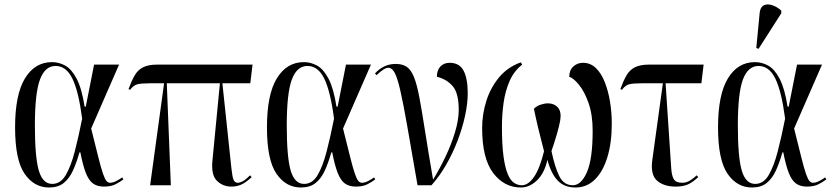

<svg xmlns="http://www.w3.org/2000/svg" viewBox="-20 -823 3703 853"><path d="M198 10Q131 10 89 -51.5Q47 -113 47 -257Q47 -403 91 -475Q135 -547 211 -547Q242 -547 270 -531.5Q298 -516 320.5 -473.5Q343 -431 356 -349H361L398 -536H509L385 -252Q405 -172 417 -124Q429 -76 437.5 -51.5Q446 -27 453 -19Q460 -11 469 -11Q482 -11 498 -19.5Q514 -28 523 -35L528 -26Q514 -15 493.5 -4.5Q473 6 442 6Q412 6 393 -8Q374 -22 361 -55.5Q348 -89 337 -146H333Q320 -100 304 -65Q288 -30 263 -10Q238 10 198 10ZM212 -6Q249 -6 272 -45Q295 -84 312 -149.5Q329 -215 345 -296Q329 -418 301.5 -474Q274 -530 227 -530Q180 -530 157.5 -469.5Q135 -409 135 -266Q135 -124 152.5 -65Q170 -6 212 -6Z M647 0 709 -453H648Q607 -453 590 -448.5Q573 -444 558 -424L551 -427Q564 -463 578 -487.5Q592 -512 615.5 -524Q639 -536 679 -536H1102L1092 -453H968L1008 -76Q1012 -38 1017.5 -24.5Q1023 -11 1037 -11Q1045 -11 1058 -17.5Q1071 -24 1091 -44L1098 -36Q1071 -11 1051 -2.5Q1031 6 1008 6Q970 6 943.5 -20Q917 -46 924 -112L957 -453H721L739 0Z M1317 10Q1250 10 1208 -51.5Q1166 -113 1166 -257Q1166 -403 1210 -475Q1254 -547 1330 -547Q1361 -547 1389 -531.5Q1417 -516 1439.5 -473.5Q1462 -431 1475 -349H1480L1517 -536H1628L1504 -252Q1524 -172 1536 -124Q1548 -76 1556.5 -51.5Q1565 -27 1572 -19Q1579 -11 1588 -11Q1601 -11 1617 -19.5Q1633 -28 1642 -35L1647 -26Q1633 -15 1612.5 -4.5Q1592 6 1561 6Q1531 6 1512 -8Q1493 -22 1480 -55.5Q1467 -89 1456 -146H1452Q1439 -100 1423 -65Q1407 -30 1382 -10Q1357 10 1317 10ZM1331 -6Q1368 -6 1391 -45Q1414 -84 1431 -149.5Q1448 -215 1464 -296Q1448 -418 1420.5 -474Q1393 -530 1346 -530Q1299 -530 1276.5 -469.5Q1254 -409 1254 -266Q1254 -124 1271.5 -65Q1289 -6 1331 -6Z M1835 0Q1807 -162 1789 -264.5Q1771 -367 1758 -423Q1745 -479 1733 -500.5Q1721 -522 1705 -522Q1687 -522 1653 -489L1646 -497Q1685 -539 1738 -539Q1768 -539 1787 -526Q1806 -513 1819 -481Q1832 -449 1843 -391Q1854 -333 1868 -243Q1882 -153 1904 -25Q1933 -72 1959 -126.5Q1985 -181 2001.5 -235.5Q2018 -290 2018 -335Q2018 -409 1991.5 -440Q1965 -471 1921 -482Q1921 -511 1936.5 -527.5Q1952 -544 1978 -544Q2021 -544 2039.5 -509Q2058 -474 2058 -409Q2058 -363 2046 -308Q2034 -253 2012.5 -197Q1991 -141 1961.5 -90Q1932 -39 1897 0Z M2294 10Q2220 10 2171 -54.5Q2122 -119 2122 -254Q2122 -315 2140.5 -374Q2159 -433 2197 -479Q2235 -525 2294 -546L2300 -536Q2264 -508 2244.5 -464Q2225 -420 2217.5 -367.5Q2210 -315 2210 -260Q2210 -179 2217 -128Q2224 -77 2236 -49Q2248 -21 2264 -10.5Q2280 0 2298 0Q2327 0 2352.5 -37Q2378 -74 2397 -151Q2383 -204 2371.5 -252Q2360 -300 2352 -340Q2365 -353 2383.5 -358.5Q2402 -364 2412 -364Q2442 -364 2458.5 -345.5Q2475 -327 2469 -289Q2465 -264 2453 -223.5Q2441 -183 2430 -152Q2445 -80 2465 -40Q2485 0 2525 0Q2562 0 2587.5 -58Q2613 -116 2613 -242Q2613 -313 2595 -364.5Q2577 -416 2552.5 -446Q2528 -476 2509 -482Q2509 -511 2527 -527.5Q2545 -544 2570 -544Q2603 -544 2627 -521Q2651 -498 2666.5 -459Q2682 -420 2690 -372Q2698 -324 2698 -274Q2698 -189 2678.5 -125Q2659 -61 2623 -25.5Q2587 10 2537 10Q2487 10 2457.5 -21Q2428 -52 2412 -113Q2399 -54 2366 -22Q2333 10 2294 10Z M2982 6Q2929 6 2899 -20.5Q2869 -47 2878 -112L2925 -453H2833Q2792 -453 2775 -448.5Q2758 -444 2743 -424L2736 -427Q2749 -463 2763 -487.5Q2777 -512 2800.5 -524Q2824 -536 2864 -536H3106L3096 -453H2937L2962 -76Q2964 -43 2973.5 -27Q2983 -11 3011 -11Q3030 -11 3047 -22Q3064 -33 3075 -44L3082 -36Q3055 -11 3033.5 -2.5Q3012 6 2982 6Z M3321 10Q3254 10 3212 -51.5Q3170 -113 3170 -257Q3170 -403 3214 -475Q3258 -547 3334 -547Q3365 -547 3393 -531.5Q3421 -516 3443.5 -473.5Q3466 -431 3479 -349H3484L3521 -536H3632L3508 -252Q3528 -172 3540 -124Q3552 -76 3560.5 -51.5Q3569 -27 3576 -19Q3583 -11 3592 -11Q3605 -11 3621 -19.5Q3637 -28 3646 -35L3651 -26Q3637 -15 3616.5 -4.5Q3596 6 3565 6Q3535 6 3516 -8Q3497 -22 3484 -55.5Q3471 -89 3460 -146H3456Q3443 -100 3427 -65Q3411 -30 3386 -10Q3361 10 3321 10ZM3335 -6Q3372 -6 3395 -45Q3418 -84 3435 -149.5Q3452 -215 3468 -296Q3452 -418 3424.5 -474Q3397 -530 3350 -530Q3303 -530 3280.5 -469.5Q3258 -409 3258 -266Q3258 -124 3275.5 -65Q3293 -6 3335 -6ZM3350 -606 3340 -610 3355 -766Q3358 -792 3373.5 -799.5Q3389 -807 3410.5 -800Q3432 -793 3451 -776V-764Z"/></svg>

Font: Noto Serif Display ExtraCondensed
Style: Regular
Weight: 400
Width: 2
Designer: Monotype Design Team
Foundry: Monotype Imaging Inc.
Version: Version 2.009